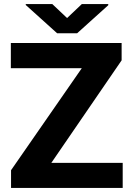

<svg xmlns="http://www.w3.org/2000/svg" viewBox="-20 -922 648 942"><path d="M582 -123V0H34.2V-86.9L381.3 -587.4H33.2V-710.9H576.7V-626L231.9 -123ZM236.8 -901.9 309.1 -833.5 381.3 -901.9H511.2V-896.5L358.4 -758.8H260.3L106.4 -897.5V-901.9Z"/></svg>

Font: Vazirmatn UI ExtraBold
Style: Regular
Weight: 800
Designer: Saber Rastikerdar
Foundry: Saber Rastikerdar
Version: Version 33.003